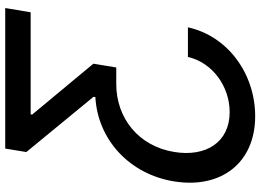

<svg xmlns="http://www.w3.org/2000/svg" viewBox="-149 -618 982 724"><g transform="rotate(-90 342.0 -256.0)"><path d="M600.9 -38.4H489.3C467.7 55 377.5 119 281.2 119C167.3 119 111.2 28.8 131 -90.2C152.7 -224.1 258.2 -308.6 387.1 -308.6H449.6L463.8 -394.9L272 -625.7L272.7 -631.4H657.7L673.7 -727.3H143.8L130.7 -647.7L338.8 -394.5L338.1 -387.4C177.9 -378.6 47.9 -259.6 20.2 -92C-9.2 86.3 89.5 215.2 265.6 215.2C426.8 215.2 568.5 111.2 600.9 -38.4Z"/></g></svg>

Font: Margiela Sans Medium
Style: Italic
Weight: 500
Italic angle: -9.39999°
Designer: Stefan Endress, Andreas Faust
Version: Version 1.100;FEAKit 1.0